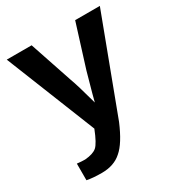

<svg xmlns="http://www.w3.org/2000/svg" viewBox="-174 -645 904 970"><g transform="rotate(-30 278.0 -160.0)"><path d="M138 208Q87 208 52 201V104Q78 107 99 107Q147 103 168 84.5Q189 66 217 -5L8 -528H153L236 -281Q253 -236 285 -118L297 -164L329 -279L407 -528H551L342 28Q299 130 254 168Q210 208 138 208Z"/></g></svg>

Font: Libra Sans
Style: Bold
Weight: 700
Foundry: Context Ltd
Version: Version 1.000